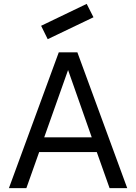

<svg xmlns="http://www.w3.org/2000/svg" viewBox="-20 -970 702 990"><path d="M636 0H545L479 -186H182L116 0H26L283 -700H379ZM453 -262 331 -609 208 -262ZM192 -837 427 -950 462 -881 226 -768Z"/></svg>

Font: NT Somic
Style: Regular
Weight: 400
Designer: Ravid Balaliev — lead type designer, mastering
Michael Voronin — secret advisor, marketing
Ivan Kovalenko — best boy
Foundry: NT Type
Version: Version 0.7